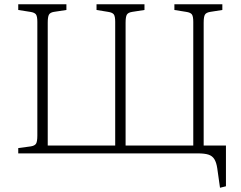

<svg xmlns="http://www.w3.org/2000/svg" viewBox="-20 -723 1135 905"><path d="M1017 162 1004 70Q1000 43 990.5 27.5Q981 12 963 6Q945 0 912 0H66V-25L125 -33Q144 -36 150 -46Q156 -56 156 -84V-620Q156 -646 149.5 -655Q143 -664 123 -667L66 -676V-703H293V-676L234 -667Q216 -664 210.5 -653.5Q205 -643 205 -616V-37H523V-620Q523 -646 516.5 -655Q510 -664 490 -667L435 -676V-703H661V-676L603 -667Q584 -664 578 -654Q572 -644 572 -616V-37H891V-620Q891 -646 884.5 -655Q878 -664 858 -667L802 -676V-703H1028V-676L971 -667Q952 -664 946 -654Q940 -644 940 -616V-37H1045V155Z"/></svg>

Font: Literata 18pt ExtraLight
Style: Regular
Weight: 250
Designer: Latin by Veronika Burian and Jose Scaglione. Greek by Irene Vlachou. Cyrillic by Vera Evstafieva.
Foundry: TypeTogether
Version: Version 3.103;gftools[0.9.29]